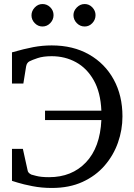

<svg xmlns="http://www.w3.org/2000/svg" viewBox="-20 -911 663 947"><path d="M584 -336.9Q584 -270.5 561.8 -207.5Q539.6 -144.5 495.8 -94Q452.1 -43.5 387 -13.7Q321.8 16.1 235.8 16.1Q185.5 16.1 140.4 7.3Q95.2 -1.5 67.1 -10.3Q39.1 -19 39.1 -19V-176.8H92.8L116.2 -70.8Q117.7 -58.1 134.8 -49.8Q134.8 -49.8 158.4 -43.5Q182.1 -37.1 222.2 -37.1Q334.5 -37.1 404.1 -110.4Q473.6 -183.6 480 -318.8H202.1V-365.2H480Q476.1 -455.6 442.4 -515.1Q408.7 -574.7 354.7 -604.2Q300.8 -633.8 234.9 -633.8Q193.4 -633.8 165.8 -624.5Q138.2 -615.2 126 -608.9Q112.3 -602.1 108.9 -584L95.2 -499H39.1V-652.8Q98.6 -669.9 143.8 -678.5Q189 -687 234.9 -687Q340.8 -687 419.2 -642.3Q497.6 -597.7 540.8 -518.8Q584 -439.9 584 -336.9ZM451.2 -836.4Q451.2 -814 435.5 -797.1Q419.9 -780.3 397.5 -780.3Q375 -780.3 358.6 -797.1Q342.3 -814 342.3 -836.4Q342.3 -857.4 358.9 -874.3Q375.5 -891.1 397.5 -891.1Q419.9 -891.1 435.5 -874.5Q451.2 -857.9 451.2 -836.4ZM244.1 -836.4Q244.1 -814 228 -797.1Q211.9 -780.3 189.5 -780.3Q167.5 -780.3 151.4 -796.9Q135.3 -813.5 135.3 -835.4Q135.3 -856.9 151.4 -874Q167.5 -891.1 189.5 -891.1Q211.9 -891.1 228 -875Q244.1 -858.9 244.1 -836.4Z"/></svg>

Font: Charis
Style: Regular
Weight: 400
Designer: Walt Agee, Miriam Martin, Annie Olsen, Victor Gaultney, Lorna Priest, Alan Ward, Bob Hallissy, Martin Hosken, Sharon Cor
Foundry: SIL Global
Version: Version 7.000